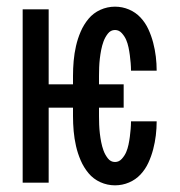

<svg xmlns="http://www.w3.org/2000/svg" viewBox="-20 -548 540 576"><path d="M325 8Q302 8 281 -1.5Q260 -11 245.5 -28.5Q231 -46 222 -67Q213 -88 208 -110Q203 -132 201 -154.5Q199 -177 199 -200V-225H126V0H48V-520H126V-295H199V-320Q199 -343 201 -365.5Q203 -388 208 -410Q213 -432 222 -453Q231 -474 245.5 -491.5Q260 -509 281 -518.5Q302 -528 325 -528Q347 -528 367 -519.5Q387 -511 401.5 -495.5Q416 -480 425 -460.5Q434 -441 439.5 -420Q445 -399 447.5 -378Q450 -357 450 -336H373Q373 -347 372 -359Q371 -371 369.5 -382.5Q368 -394 365.5 -406Q363 -418 358.5 -428.5Q354 -439 345.5 -448.5Q337 -458 325 -458Q312 -458 303.5 -447Q295 -436 290.5 -423.5Q286 -411 283.5 -398Q281 -385 279.5 -372Q278 -359 277.5 -346Q277 -333 277 -320V-295H351V-225H277V-200Q277 -187 277.5 -174Q278 -161 279.5 -148Q281 -135 283.5 -122Q286 -109 290.5 -96.5Q295 -84 303.5 -73Q312 -62 325 -62Q337 -62 345.5 -71.5Q354 -81 358.5 -91.5Q363 -102 365.5 -114Q368 -126 369.5 -137.5Q371 -149 372 -161Q373 -173 373 -184H450Q450 -163 447.5 -142Q445 -121 439.5 -100Q434 -79 425 -59.5Q416 -40 401.5 -24.5Q387 -9 367 -0.5Q347 8 325 8Z"/></svg>

Font: Iosevka SS04
Style: Regular
Weight: 400
Monospace: yes
Designer: Belleve Invis
Foundry: Belleve Invis
Version: Version 19.0.0; ttfautohint (v1.8.4)